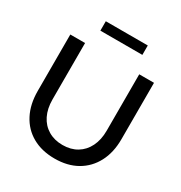

<svg xmlns="http://www.w3.org/2000/svg" viewBox="-202 -1026 1118 1183"><g transform="rotate(30 356.5 -434.5)"><path d="M356.1 10.7Q264.8 10.7 197.9 -27.1Q130.9 -64.9 94.8 -134.5Q58.6 -204.1 58.6 -298.7V-700H163.6V-298.7Q163.6 -234 187.2 -186.2Q210.9 -138.3 254.6 -112.3Q298.3 -86.2 356.4 -86.2Q415.5 -86.2 458.6 -112.3Q501.7 -138.3 525.3 -186.2Q549 -234 549 -298.7V-700H654V-298.7Q654 -204.4 617.3 -134.8Q580.6 -65.2 514 -27.2Q447.5 10.7 356.1 10.7ZM207.1 -813.2V-880.1H505.8V-813.2Z"/></g></svg>

Font: Red Hat Display VF
Style: Regular
Weight: 300
Designer: Pentagram, MCKL
Foundry: Pentagram, MCKL
Version: Version 1.023